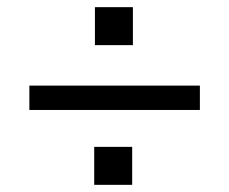

<svg xmlns="http://www.w3.org/2000/svg" viewBox="-20 -578 640 536"><path d="M62 -271V-339H538V-271ZM351 -558V-452H245V-558ZM349 -168V-62H243V-168Z"/></svg>

Font: iA Writer Quattro V
Style: Regular
Weight: 400
Designer: Mike Abbink, Paul van der Laan, Pieter van Rosmalen, Oliver Reichenstein
Foundry: Information Architects Inc.
Version: Version 2.000